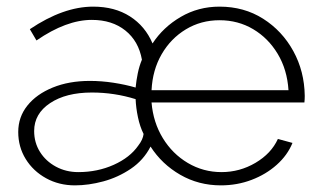

<svg xmlns="http://www.w3.org/2000/svg" viewBox="-20 -549 970 579"><path d="M206 10Q158 10 119 -11.5Q80 -33 57.5 -69.5Q35 -106 35 -151Q35 -196 62.5 -230.5Q90 -265 139 -285Q188 -305 251 -305Q286 -305 322 -299.5Q358 -294 389 -285Q391 -306 395.5 -328Q400 -350 408 -369Q398 -425 358 -457Q318 -489 257 -489Q180 -489 90 -427L70 -461Q171 -529 261 -529Q326 -529 372 -499.5Q418 -470 440 -418Q472 -467 525 -498Q578 -529 642 -529Q716 -529 773.5 -492.5Q831 -456 864.5 -395Q898 -334 899 -260Q899 -250 898 -240H437Q442 -180 471 -132.5Q500 -85 546.5 -57.5Q593 -30 648 -30Q703 -30 750.5 -58Q798 -86 818 -130L862 -118Q847 -81 814.5 -52Q782 -23 738.5 -6.5Q695 10 646 10Q579 10 523.5 -22Q468 -54 434 -107Q413 -66 374.5 -40Q336 -14 291.5 -2Q247 10 206 10ZM850 -277Q846 -339 817.5 -386.5Q789 -434 743.5 -461Q698 -488 642 -488Q586 -488 540.5 -460.5Q495 -433 467.5 -385.5Q440 -338 437 -277ZM216 -30Q274 -30 323 -52Q372 -74 397 -110Q411 -128 413 -145Q402 -167 396 -195.5Q390 -224 389 -250Q325 -270 257 -270Q179 -270 131 -238Q83 -206 83 -154Q83 -119 100.5 -91Q118 -63 148.5 -46.5Q179 -30 216 -30Z"/></svg>

Font: Raleway Light
Style: Regular
Weight: 300
Designer: Matt McInerney, Pablo Impallari, Rodrigo Fuenzalida
Foundry: Matt McInerney, Pablo Impallari, Rodrigo Fuenzalida
Version: Version 4.026